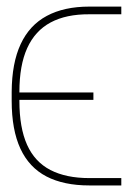

<svg xmlns="http://www.w3.org/2000/svg" viewBox="-20 -566 426 585"><path d="M252 -23.4H349.6V-1H252Q174.3 -1 121.6 -28.3Q68.8 -55.7 42.2 -113Q15.6 -170.4 15.6 -258.8V-286.1Q16.1 -374 43 -431.6Q69.8 -489.3 122.6 -517.6Q175.3 -545.9 252 -545.9H349.6V-522.5H252Q181.6 -522.9 134.3 -497.6Q86.9 -472.2 63 -419.7Q39.1 -367.2 39.1 -286.1V-258.8Q39.1 -176.8 62.5 -124.8Q85.9 -72.8 133.5 -48.1Q181.2 -23.4 252 -23.4ZM264.6 -284.2V-261.7H30.3V-284.2Z"/></svg>

Font: Inter 18pt Thin
Style: Regular
Weight: 250
Designer: Rasmus Andersson
Foundry: rsms
Version: Version 4.001;git-66647c0bb